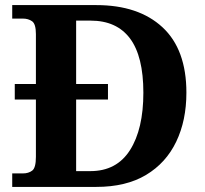

<svg xmlns="http://www.w3.org/2000/svg" viewBox="-20 -734 807 754"><path d="M28 0V-53H70Q92 -53 106.5 -64Q121 -75 121 -118V-343H38V-404H121V-600Q121 -640 106 -650.5Q91 -661 70 -661H28V-714H358Q524 -714 618 -627Q712 -540 712 -370Q712 -261 672 -177.5Q632 -94 553.5 -47Q475 0 358 0ZM335 -62Q438 -62 490.5 -144.5Q543 -227 543 -370Q543 -513 490.5 -583Q438 -653 336 -653H279V-404H404V-343H279V-62Z"/></svg>

Font: NotoSerif-Bold
Style: Regular
Weight: 700
Designer: Monotype Design Team
Foundry: Monotype Imaging Inc.
Version: Version 2.007; ttfautohint (v1.8) -l 8 -r 50 -G 200 -x 14 -D